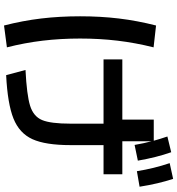

<svg xmlns="http://www.w3.org/2000/svg" viewBox="18 -876 901 978"><g transform="rotate(90 469.0 -387.5)"><path d="M610.4 -295.9V-463.9H283.2V-559.6H589.8V-719.7H697.3Q689.5 -748.5 675.8 -789.1L755.9 -808.6Q782.2 -734.4 798.8 -638.7L718.8 -622.1Q710 -671.9 700.2 -708V-559.6H868.2V-463.9H719.7V-295.9Q719.7 -168.5 689.5 -101.8Q659.2 -35.2 584.2 -5.1Q509.3 24.9 363.3 32.2L336.9 -66.4Q464.4 -72.8 519 -89.8Q573.7 -106.9 592 -150.9Q610.4 -194.8 610.4 -295.9ZM63.5 -344.7Q63.5 -448.7 74.7 -542Q85.9 -635.3 110.4 -731.4L221.7 -718.8Q198.7 -627 187.7 -535.2Q176.8 -443.4 176.8 -344.7Q176.8 -245.6 187.7 -153.8Q198.7 -62 221.7 28.3L110.4 43Q85.9 -52.2 74.7 -146.2Q63.5 -240.2 63.5 -344.7ZM811.5 -800.8 891.6 -818.4Q916.5 -743.2 931.6 -647.5L852.5 -633.8Q838.4 -721.7 811.5 -800.8Z"/></g></svg>

Font: Pretendard JP SemiBold
Style: Regular
Weight: 600
Designer: Base glyphs from Inter by Rasmus Andersson; Hangeul glyphs from Noto Sans CJK(Source Han Sans) by Jang Soo-young and Kan
Foundry: Kil Hyung-jin
Version: Version 1.309